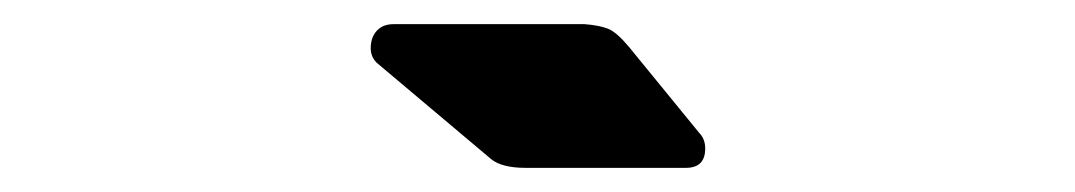

<svg xmlns="http://www.w3.org/2000/svg" viewBox="-20 -870 890 159"><path d="M564 -747Q564 -731 548 -731H427H415Q396 -731 387 -738L292 -818Q287 -823 287 -830Q287 -839 292 -844.5Q297 -850 306 -850H464Q477 -849 484 -846Q491 -843 501 -831L559 -760Q564 -755 564 -747Z"/></svg>

Font: Rubik Mono One
Style: Regular
Weight: 400
Designer: Hubert and Fischer with Elvire Volk Leonovitch (Cyrillic Expansion: Cyreal)
Foundry: Hubert and Fischer with Elvire Volk Leonovitch
Version: Version 2.000